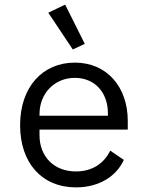

<svg xmlns="http://www.w3.org/2000/svg" viewBox="-20 -799 640 831"><path d="M309 12C411 12 485 -38 516 -107L457 -147C430 -91 378 -57 309 -57C212 -57 151 -123 151 -214V-238H533V-276C533 -422 443 -528 304 -528C164 -528 67 -422 67 -257C67 -94 161 12 309 12ZM304 -462C389 -462 447 -400 447 -309V-298H151V-305C151 -395 216 -462 304 -462ZM295 -585 347 -609 262 -779 189 -744Z"/></svg>

Font: IBM Plex Mono
Style: Regular
Weight: 400
Monospace: yes
Designer: Mike Abbink, Paul van der Laan, Pieter van Rosmalen
Foundry: Bold Monday
Version: Version 2.004